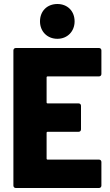

<svg xmlns="http://www.w3.org/2000/svg" viewBox="-20 -940 552 960"><path d="M267 -746C317 -746 353 -783 353 -833C353 -885 317 -920 267 -920C216 -920 180 -885 180 -833C180 -783 216 -746 267 -746ZM487 -570V-688C487 -695 482 -700 475 -700H59C52 -700 47 -695 47 -688V-12C47 -5 52 0 59 0H475C482 0 487 -5 487 -12V-130C487 -137 482 -142 475 -142H218C215 -142 213 -144 213 -147V-276C213 -279 215 -281 218 -281H373C380 -281 385 -286 385 -293V-411C385 -418 380 -423 373 -423H218C215 -423 213 -425 213 -428V-553C213 -556 215 -558 218 -558H475C482 -558 487 -563 487 -570Z"/></svg>

Font: Barlow Semi Condensed ExtraBold
Style: Regular
Weight: 800
Width: 4
Designer: Jeremy Tribby
Foundry: Tribby Type
Version: Version 1.422;hotconv 1.0.109;makeotfexe 2.5.65596